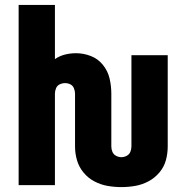

<svg xmlns="http://www.w3.org/2000/svg" viewBox="-20 -755 760 783"><path d="M475 8Q504 8 532 3Q560 -2 585.5 -15.5Q611 -29 630 -51.5Q649 -74 656.5 -101.5Q664 -129 664 -158V-530H516V-158Q516 -146 511.5 -135.5Q507 -125 496.5 -119.5Q486 -114 475 -114Q464 -114 453.5 -119.5Q443 -125 438.5 -135.5Q434 -146 434 -158V-373Q434 -404 427 -434.5Q420 -465 400 -490Q380 -515 350.5 -526.5Q321 -538 290 -538Q267 -538 245 -532.5Q223 -527 204 -514V-735H56V0H204V-373Q204 -384 208.5 -395Q213 -406 223.5 -411Q234 -416 245 -416Q257 -416 267 -411Q277 -406 281.5 -395Q286 -384 286 -373V-158Q286 -129 294 -101.5Q302 -74 320.5 -51.5Q339 -29 364.5 -15.5Q390 -2 418 3Q446 8 475 8Z"/></svg>

Font: Iosevka Sparkle Heavy
Style: Regular
Weight: 900
Designer: Belleve Invis
Foundry: Belleve Invis
Version: Version 4.5.0; ttfautohint (v1.8.3)